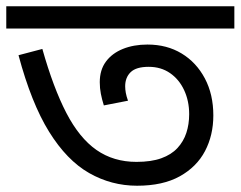

<svg xmlns="http://www.w3.org/2000/svg" viewBox="-30 -642 767 612"><path d="M407 -50Q325 -50 254 -90.5Q183 -131 126.5 -222Q70 -313 29 -466L105 -486Q140 -362 181.5 -282Q223 -202 277.5 -164Q332 -126 405 -126Q452 -126 484 -137.5Q516 -149 535.5 -170Q555 -191 564 -218.5Q573 -246 573 -278Q573 -320 557 -354.5Q541 -389 512 -409Q483 -429 444 -429Q404 -429 386.5 -412Q369 -395 369 -367Q369 -357 371 -346Q373 -335 378 -321L301 -306Q295 -325 291.5 -343Q288 -361 288 -380Q288 -419 307.5 -445.5Q327 -472 361.5 -486Q396 -500 440 -500Q502 -500 549 -471.5Q596 -443 623 -392Q650 -341 650 -274Q650 -211 623.5 -160.5Q597 -110 543 -80Q489 -50 407 -50ZM717 -622V-551H-10V-622Z"/></svg>

Font: bangla25
Style: Book
Weight: 400
Designer: Jelle Bosma - Monotype Design Team
Foundry: Monotype Imaging Inc.
Version: Version 2.003